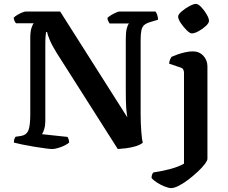

<svg xmlns="http://www.w3.org/2000/svg" viewBox="-20 -763 1166 983"><path d="M246 0Q237 0 211.5 -3.5Q186 -7 154.5 -12Q123 -17 94.5 -23Q66 -29 51 -33Q51 -52 60 -63L88 -67Q116 -72 125.5 -96Q135 -120 135 -178V-568Q135 -602 141.5 -621Q148 -640 153 -644H62Q58 -648 54.5 -655.5Q51 -663 50 -672Q56 -679 68.5 -686.5Q81 -694 93.5 -699Q106 -704 112 -704H288L632 -162Q628 -183 626 -213Q624 -243 624 -298V-564Q624 -599 629.5 -619Q635 -639 641 -643H541Q539 -647 535 -653.5Q531 -660 530 -671Q535 -677 548 -685Q561 -693 573.5 -698.5Q586 -704 592 -704H776Q781 -698 785 -686.5Q789 -675 789 -662L749 -650Q729 -644 718.5 -635Q708 -626 704 -608Q700 -590 700 -557V-185Q700 -130 703.5 -88Q707 -46 711 -32Q697 -21 673.5 -14Q650 -7 625.5 -4Q601 -1 583 0L269 -494Q246 -531 234.5 -559Q223 -587 221 -599H216Q215 -594 213.5 -579Q212 -564 212 -532V-143Q212 -121 206.5 -102.5Q201 -84 195 -76L326 -62Q328 -59 331 -50.5Q334 -42 334 -33Q317 -19 290 -9.5Q263 0 246 0ZM856 200Q844 200 823.5 192Q803 184 783.5 171.5Q764 159 756 148Q756 137 759 130Q762 123 765 120Q813 113 854.5 101.5Q896 90 922 75V-391Q922 -399 918.5 -406.5Q915 -414 905 -417L846 -437Q847 -451 851.5 -460Q856 -469 858 -472Q869 -477 888.5 -484Q908 -491 929 -495.5Q950 -500 967 -500Q1000 -500 1021 -477.5Q1042 -455 1042 -423V50Q1042 59 1028.5 77Q1015 95 992.5 116Q970 137 944.5 156.5Q919 176 895.5 188Q872 200 856 200ZM962 -592Q952 -592 935.5 -608.5Q919 -625 905.5 -645Q892 -665 892 -678Q892 -689 910 -704.5Q928 -720 949.5 -731.5Q971 -743 983 -743Q995 -743 1010.5 -726.5Q1026 -710 1038 -689.5Q1050 -669 1050 -656Q1050 -645 1034 -630Q1018 -615 997 -603.5Q976 -592 962 -592Z"/></svg>

Font: Texturina SemiBold
Style: Regular
Weight: 600
Designer: Guillermo Torres Carreño
Foundry: Omnibus-Type
Version: Version 1.002; ttfautohint (v1.8.3)